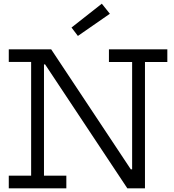

<svg xmlns="http://www.w3.org/2000/svg" viewBox="-20 -1019 942 1039"><path d="M669 0 170 -752H257L756 0ZM27.5 -684V-752H256.5L255.5 -670.5H218V-68.5H339V0H27.5V-68.5H148.5V-684ZM569.5 -683.5V-752H885.5V-683.5H764.5V0H670L643.5 -102.5H695V-683.5ZM531 -999 574.5 -944.5 401.5 -824.5 367 -870Z"/></svg>

Font: Hepta Slab ExtraLight
Style: Regular
Weight: 400
Version: Version 1.102